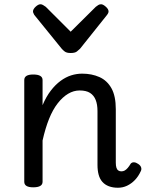

<svg xmlns="http://www.w3.org/2000/svg" viewBox="-20 -865 686 902"><path d="M534 17Q510 17 491.5 10Q473 3 461 -10.5Q449 -24 443.5 -44Q438 -64 438 -90V-343Q438 -374 429.5 -395.5Q421 -417 403 -428.5Q385 -440 354 -440Q326 -440 300 -424.5Q274 -409 251 -379.5Q228 -350 210.5 -306.5Q193 -263 180 -205V-11Q180 2 169 8.5Q158 15 136 15Q115 15 104.5 8.5Q94 2 94 -11V-489Q94 -502 104.5 -508.5Q115 -515 136 -515Q158 -515 169 -508.5Q180 -502 180 -489V-371Q197 -411 218.5 -439Q240 -467 264.5 -485Q289 -503 314.5 -511Q340 -519 366 -519Q411 -519 447 -503Q483 -487 503.5 -450.5Q524 -414 524 -352V-101Q524 -86 527 -77Q530 -68 536 -64Q542 -60 550 -60Q559 -60 566 -64Q573 -68 580 -76Q587 -84 594 -96Q600 -103 609.5 -102.5Q619 -102 629 -95Q640 -88 643 -78.5Q646 -69 641 -60Q630 -36 613.5 -19Q597 -2 577 7.5Q557 17 534 17ZM455 -845Q464 -845 477 -833.5Q490 -822 490 -811Q490 -809 489 -805.5Q488 -802 483 -795L356 -636Q350 -630 341 -623Q332 -616 312 -616Q293 -616 284 -623Q275 -630 270 -636L141 -795Q137 -802 136 -805.5Q135 -809 135 -811Q135 -822 147.5 -833.5Q160 -845 170 -845Q176 -845 182 -841.5Q188 -838 195 -833L312 -716L430 -833Q436 -838 442 -841.5Q448 -845 455 -845Z"/></svg>

Font: Playwrite PE
Style: Regular
Weight: 400
Designer: Veronika Burian, José Scaglione
Foundry: TypeTogether
Version: Version 1.002